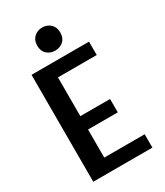

<svg xmlns="http://www.w3.org/2000/svg" viewBox="-199 -889 837 972"><g transform="rotate(-30 219.0 -403.0)"><path d="M48.8 -625H384.8V-546.9H158.2V-320.3H332V-242.2H158.2V-78.1H394.5V0H48.8ZM214.8 -805.7Q243.2 -805.7 262.7 -787.6Q282.2 -769.5 282.2 -738.3Q282.2 -706.1 262.7 -688.5Q243.2 -670.9 214.8 -670.9Q186.5 -670.9 167 -688.5Q147.5 -706.1 147.5 -738.3Q147.5 -769.5 167 -787.6Q186.5 -805.7 214.8 -805.7Z"/></g></svg>

Font: Sudo Variable
Style: Regular
Weight: 400
Monospace: yes
Designer: Jens Kutilek
Foundry: Jens Kutilek
Version: Version 0.040